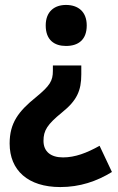

<svg xmlns="http://www.w3.org/2000/svg" viewBox="-20 -576 478 777"><path d="M331 -473C331 -529 296 -556 247 -556C201 -556 165 -530 165 -473C165 -414 200 -390 247 -390C297 -390 331 -415 331 -473ZM309 -275V-311H194V-289C194 -249 182 -229 126 -183C54 -125 19 -78 19 5C19 113 93 181 224 181C303 181 371 158 433 120L383 14C331 43 284 61 235 61C185 61 156 37 156 -6C156 -48 171 -72 231 -121C291 -169 309 -209 309 -275Z"/></svg>

Font: Noto Sans Thai Looped SemiCondensed
Style: Bold
Weight: 700
Width: 4
Designer: Sasikarn Vongin, Ben Mitchell
Foundry: The Fontpad Ltd
Version: Version 1.001